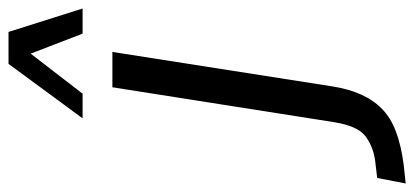

<svg xmlns="http://www.w3.org/2000/svg" viewBox="-395 -499 973 451"><g transform="rotate(-90 91.5 -273.5)"><path d="M-114 193 -101 126 -59 121Q-26 116 -2.5 98Q21 80 30 25L112 -496H195L114 21Q108 59 95 88Q82 117 61 137.5Q40 158 8 170Q-24 182 -68 188ZM39 -566 167 -740H242L297 -566H238L191 -688L97 -566Z"/></g></svg>

Font: Nunito Sans 7pt Condensed
Style: Italic
Weight: 400
Width: 3
Italic angle: -9°
Designer: Vernon Adams
Foundry: Vernon Adams
Version: Version 3.101;gftools[0.9.27]